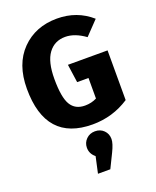

<svg xmlns="http://www.w3.org/2000/svg" viewBox="-185 -818 1019 1256"><g transform="rotate(-20 324.5 -190.0)"><path d="M368 -713Q507 -713 607 -625L516 -530Q444 -582 378 -582Q303 -582 260.5 -524Q218 -466 218 -347Q218 -219 249 -167Q280 -115 348 -115Q393 -115 430 -134V-277H351L333 -404H609V-58Q493 18 353 18Q27 18 27 -348Q27 -519 122.5 -616Q218 -713 368 -713ZM435 149Q435 180 408 235L360 333H274L299 219Q264 191 264 149Q264 114 288.5 89.5Q313 65 350 65Q387 65 411 89Q435 113 435 149Z"/></g></svg>

Font: FiraGO ExtraBold
Style: Regular
Weight: 800
Designer: bBox Type
Foundry: bBox Type GmbH
Version: Version 1.001;PS 001.001;hotconv 1.0.88;makeotf.lib2.5.64775